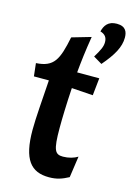

<svg xmlns="http://www.w3.org/2000/svg" viewBox="-119 -832 627 905"><g transform="rotate(15 194.5 -379.0)"><path d="M22 -429H95C89 -336 81 -244 81 -184C81 -39 125 12 213 12C251 12 276 3 308 -14L323 -118C306 -107 279 -99 252 -99C213 -99 202 -116 202 -225C202 -273 204 -343 209 -422L313 -415L322 -500H214C219 -553 225 -606 237 -679L144 -652C121 -539 102 -497 15 -492ZM270 -715C294 -708 304 -694 304 -671C304 -650 295 -631 272 -593L314 -568C364 -626 389 -670 389 -716C389 -742 381 -770 336 -770C293 -770 277 -744 270 -715Z"/></g></svg>

Font: CantoraOne
Style: Regular
Weight: 400
Designer: Pablo Impallari, Rodrigo Fuenzalida
Foundry: Pablo Impallari
Version: Version 1.001